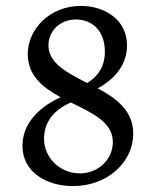

<svg xmlns="http://www.w3.org/2000/svg" viewBox="-20 -618 525 650"><path d="M227 12C343 12 431 -68 431 -166C431 -243 374 -285 311 -319C352 -341 410 -387 410 -464C410 -554 331 -598 254 -598C148 -598 74 -519 74 -435C74 -361 126 -321 185 -289C140 -268 56 -218 56 -124C56 -36 137 12 227 12ZM275 -337C208 -372 144 -403 144 -465C144 -510 180 -552 237 -552C292 -552 335 -514 335 -443C335 -384 302 -353 275 -337ZM251 -31C180 -31 129 -87 129 -148C129 -223 187 -257 220 -271C291 -236 362 -205 362 -137C362 -76 310 -31 251 -31Z"/></svg>

Font: Alegreya SC
Style: Regular
Weight: 400
Designer: Juan Pablo del Peral
Foundry: Huerta Tipografica
Version: Version 2.007;PS 002.007;hotconv 1.0.88;makeotf.lib2.5.64775